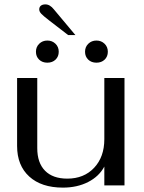

<svg xmlns="http://www.w3.org/2000/svg" viewBox="-20 -846 657 876"><path d="M58 -180V-490H150V-170Q150 -103 185.5 -67Q221 -31 287 -31Q363 -31 409.5 -80.5Q456 -130 456 -211V-490H548V0H456V-86Q432 -41 382 -15.5Q332 10 267 10Q169 10 113.5 -40.5Q58 -91 58 -180ZM204 -753Q178 -773 168.5 -783Q159 -793 159 -803Q159 -814 166.5 -820Q174 -826 187 -826Q208 -826 226 -803L324 -686H291ZM144 -610Q144 -632 159 -646.5Q174 -661 196 -661Q218 -661 233 -646.5Q248 -632 248 -610Q248 -588 233.5 -574Q219 -560 196 -560Q173 -560 158.5 -574Q144 -588 144 -610ZM368 -610Q368 -632 383 -646.5Q398 -661 420 -661Q442 -661 457 -646.5Q472 -632 472 -610Q472 -588 457.5 -574Q443 -560 420 -560Q397 -560 382.5 -574Q368 -588 368 -610Z"/></svg>

Font: Fahkwang
Style: Regular
Weight: 400
Version: Version 1.000; ttfautohint (v1.6)